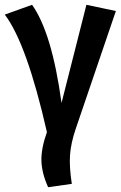

<svg xmlns="http://www.w3.org/2000/svg" viewBox="-31 -563 505 802"><path d="M103 -543Q186 -426 226 -133L330 -543L453 -517L285 -24Q265 35 261.5 84.5Q258 134 269 205L170 219Q143 159 142 107.5Q141 56 165 -11Q81 -381 -11 -502Z"/></svg>

Font: Fira Sans Condensed Medium
Style: Regular
Weight: 500
Width: 3
Designer: Carrois Corporate & Edenspiekermann AG
Foundry: Carrois Corporate GbR & Edenspiekermann AG
Version: Version 4.203;PS 004.203;hotconv 1.0.88;makeotf.lib2.5.64775